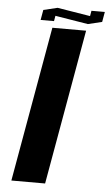

<svg xmlns="http://www.w3.org/2000/svg" viewBox="-56 -849 506 886"><g transform="rotate(5 196.5 -406.0)"><path d="M187.5 0H31.2L158.2 -718.8H314.5ZM167.5 -774.9 163.1 -750H101.1L109.4 -796.9L174.3 -812.5L326.7 -787.6L331.1 -812.5H393.1L384.8 -765.6L319.8 -750Z"/></g></svg>

Font: Signwood
Style: Italic
Weight: 400
Italic angle: -10°
Designer: GGBotNet
Foundry: GGBotNet
Version: 0.95